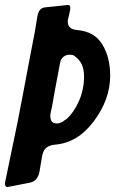

<svg xmlns="http://www.w3.org/2000/svg" viewBox="-72 -766 467 779"><path d="M50 -25 -37 -8Q-38 -8 -40 -8L-43 -7Q-52 -8 -52 -22L-51 -26V-28L-1 -269Q5 -300 17 -362Q29 -424 34 -452Q39 -480 51 -542Q63 -604 69 -635L80 -702Q86 -733 110 -736L205 -746Q213 -746 213 -734V-728Q212 -722 209 -708.5Q206 -695 204 -688Q203 -685 203 -678Q203 -647 242 -644Q311 -638 343 -586Q375 -534 375 -459Q375 -363 309 -274.5Q243 -186 150 -179Q109 -175 101 -141V-142L99 -133Q95 -113 94 -104L88 -68V-69Q81 -32 50 -25ZM141 -344 132 -300Q132 -282 137.5 -273.5Q143 -265 160 -265Q168 -265 182 -272Q191 -279 198 -283Q228 -310 248.5 -356.5Q269 -403 269 -456Q269 -513 231 -538H232Q225 -544 210 -544Q196 -544 185.5 -535.5Q175 -527 172 -512L152 -406Q150 -395 146 -373Q142 -351 141 -344Z"/></svg>

Font: Bangerz Fix
Style: Regular
Weight: 400
Designer: vernon adams
Foundry: Vernon Adams
Version: Version 2.10;December 28, 2023;FontCreator 13.0.0.2683 64-bi